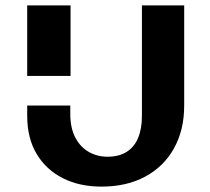

<svg xmlns="http://www.w3.org/2000/svg" viewBox="-20 -678 780 713"><path d="M241 -286V-255Q241 -203 259.5 -167.5Q278 -132 309.5 -114Q341 -96 379 -96Q421 -96 449.5 -113.5Q478 -131 492.5 -165Q507 -199 507 -247V-658H664V-286Q664 -195 626 -127Q588 -59 519 -22Q450 15 357 15Q275 15 213 -16.5Q151 -48 116 -106.5Q81 -165 81 -248V-286ZM81 -396V-658H242V-396Z"/></svg>

Font: Ysabeau Infant ExtraBold
Style: Regular
Weight: 800
Designer: Christian Thalmann (Catharsis Fonts)
Version: Version 2.001;gftools[0.9.30]; featfreeze: ss01,ss02,lnum